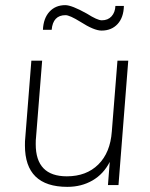

<svg xmlns="http://www.w3.org/2000/svg" viewBox="-20 -720 585 747"><path d="M437 -484H479L441 0H400L407 -90Q383 -43 340 -18Q297 7 242 7Q77 7 77 -154Q77 -174 78 -180L102 -484H144L120 -183Q119 -178 119 -159Q119 -34 240 -34Q316 -34 362.5 -80Q409 -126 415 -208ZM234 -700Q259 -700 318 -667Q359 -641 376 -641Q400 -641 414 -656.5Q428 -672 429 -697H462Q461 -652 437.5 -626.5Q414 -601 375 -601Q346 -601 293 -635Q251 -661 235 -661Q186 -661 181 -604H147Q149 -649 172.5 -674.5Q196 -700 234 -700Z"/></svg>

Font: Iunito ExtraLight
Style: Italic
Weight: 200
Italic angle: -4.541°
Designer: Vernon Adams
Foundry: Vernon Adams
Version: Version 2.001;November 30, 2019;FontCreator 12.0.0.2547 64-b